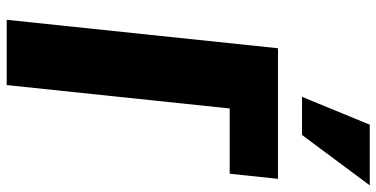

<svg xmlns="http://www.w3.org/2000/svg" viewBox="-295 -828 1123 573"><g transform="rotate(90 266.5 -541.5)"><path d="M269 -881.3H382.8L533.2 -1083.5H352.1ZM39.1 0H233.9L303.7 -665.5H498.5L513.7 -809.6H124Z"/></g></svg>

Font: Oswald
Style: Heavy
Weight: 800
Designer: Vernon Adams
Foundry: Vernon Adams
Version: 3.0; ttfautohint (v0.95.6-bc232) -l 8 -r 50 -G 200 -x 0 -w "